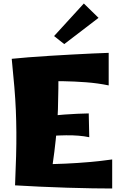

<svg xmlns="http://www.w3.org/2000/svg" viewBox="-20 -1072 688 1097"><path d="M66 -13Q70 -107 72 -180Q74 -253 73.5 -316.5Q73 -380 70.5 -442Q68 -504 62 -575Q56 -646 47 -736L314 -714Q314 -633 313.5 -568.5Q313 -504 311 -447Q309 -390 304 -331.5Q299 -273 290.5 -204.5Q282 -136 269 -47ZM621 5Q576 5 508.5 4Q441 3 363 0.5Q285 -2 208 -5.5Q131 -9 66 -13L117 -131Q164 -131 224.5 -132.5Q285 -134 353 -137Q421 -140 489.5 -146Q558 -152 621 -161ZM490 -288Q433 -300 357.5 -299Q282 -298 191 -289L190 -401Q270 -412 348 -417.5Q426 -423 487 -424ZM601 -584Q538 -597 471 -602Q404 -607 341 -608Q278 -609 226 -608Q174 -607 142 -607L47 -736Q85 -740 141.5 -744.5Q198 -749 263 -753Q328 -757 392.5 -760.5Q457 -764 511.5 -766.5Q566 -769 601 -770ZM347 -820 289 -866 459 -1052 543 -970Z"/></svg>

Font: Marhey Light
Style: Regular
Weight: 300
Designer: Nur Syamsi & Bustanul Arifin
Foundry: Namelatype
Version: Version 1.000